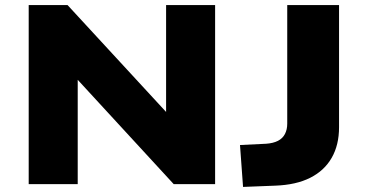

<svg xmlns="http://www.w3.org/2000/svg" viewBox="-20 -725 1449 756"><path d="M93 0V-705H246L637 -281H634V-705H827V0H664L283 -414H286V0ZM937 11 925 -154 1028 -159Q1056 -161 1074.5 -170.5Q1093 -180 1102 -197.5Q1111 -215 1111 -238V-705H1315V-224Q1315 -154 1286 -103.5Q1257 -53 1201.5 -25Q1146 3 1064 6Z"/></svg>

Font: Nunito Sans 7pt SemiExpanded Black
Style: Regular
Weight: 900
Width: 6
Designer: Vernon Adams
Foundry: Vernon Adams
Version: Version 3.101;gftools[0.9.27]